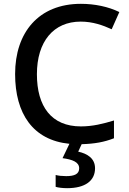

<svg xmlns="http://www.w3.org/2000/svg" viewBox="-20 -744 675 1004"><path d="M477 136C477 83 435 59 389 49L407 10C475 8 525 -1 576 -21V-114C520 -97 465 -83 403 -83C249 -83 173 -187 173 -356C173 -527 260 -631 402 -631C465 -631 518 -612 564 -591L604 -681C547 -709 475 -724 403 -724C181 -724 59 -573 59 -357C59 -150 152 -11 343 8L307 83C358 90 394 103 394 136C394 166 370 177 326 177C306 177 285 175 271 171V233C284 237 307 240 331 240C426 240 477 201 477 136Z"/></svg>

Font: Noto Sans Georgian Medium
Style: Regular
Weight: 500
Designer: Monotype Design Team, Akaki Razmadze
Foundry: Google LLC
Version: Version 2.005